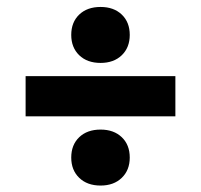

<svg xmlns="http://www.w3.org/2000/svg" viewBox="-20 -534 592 566"><path d="M276.5 -152Q315.5 -152 339 -129.5Q362.5 -107 362.5 -69.5Q362.5 -32.5 339 -9.8Q315.5 13 276.5 13Q237 13 213.5 -9.8Q190 -32.5 190 -69.5Q190 -107 213.5 -129.5Q237 -152 276.5 -152ZM276.5 -513.5Q315.5 -513.5 339 -491Q362.5 -468.5 362.5 -431Q362.5 -394 339 -371.2Q315.5 -348.5 276.5 -348.5Q237 -348.5 213.5 -371.2Q190 -394 190 -431Q190 -468.5 213.5 -491Q237 -513.5 276.5 -513.5ZM55.5 -309.5H497V-191H55.5Z"/></svg>

Font: Newsreader 9pt ExtraBold
Style: Regular
Weight: 800
Designer: Hugues Gentile
Foundry: Production Type
Version: Version 1.003